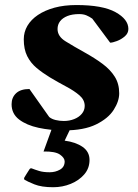

<svg xmlns="http://www.w3.org/2000/svg" viewBox="-20 -515 557 777"><path d="M239.3 12.7Q184.6 12.7 136 2.2Q87.4 -8.3 57.1 -31.5Q26.9 -54.7 26.9 -93.3Q26.9 -120.6 45.2 -137.7Q63.5 -154.8 99.1 -154.8L179.2 -41.5Q189 -33.2 205.1 -29.3Q221.2 -25.4 238.3 -25.4Q260.7 -25.4 280 -33Q299.3 -40.5 311 -54.4Q322.8 -68.4 322.8 -86.4Q322.8 -110.8 301.5 -129.2Q280.3 -147.5 248 -164.6Q215.8 -181.6 181.6 -202.1Q151.9 -220.2 127.9 -240.2Q104 -260.3 90.1 -287.8Q76.2 -315.4 76.2 -356Q76.2 -385.3 90.8 -410.4Q105.5 -435.5 133.3 -454.3Q161.1 -473.1 200.4 -483.9Q239.7 -494.6 289.1 -494.6Q395.5 -494.6 447.5 -465.8Q499.5 -437 499.5 -397.9Q499.5 -380.4 485.1 -367.9Q470.7 -355.5 453.1 -348.9Q435.5 -342.3 425.8 -342.3L353.5 -439.5Q341.8 -447.8 329.6 -452.9Q317.4 -458 300.3 -458Q272.5 -458 252.9 -450.2Q233.4 -442.4 223.1 -429Q212.9 -415.5 212.9 -397.5Q212.9 -367.7 245.4 -347.7Q277.8 -327.6 324.2 -301.8Q363.8 -279.8 395 -256.6Q426.3 -233.4 444.3 -204.8Q462.4 -176.3 462.4 -137.2Q462.4 -105.5 440.2 -70.6Q418 -35.6 368.9 -11.5Q319.8 12.7 239.3 12.7ZM195.3 242.7Q147.9 242.7 119.1 231Q90.3 219.2 80.1 212.9Q75.7 210 78.6 203.1Q81.1 198.7 88.1 187.7Q95.2 176.8 99.1 170.4Q103 164.6 108.4 166.5Q122.1 171.9 138.9 177Q155.8 182.1 181.2 182.1Q204.1 182.1 222.9 171.4Q241.7 160.6 241.7 138.2Q241.7 124 222.7 110.6Q203.6 97.2 156.2 98.1L195.3 -9.3H272L241.7 54.2Q286.6 60.1 314.5 79.6Q342.3 99.1 342.3 132.3Q342.3 166 321 190.7Q299.8 215.3 266.4 229Q232.9 242.7 195.3 242.7Z"/></svg>

Font: Gelasio
Style: Italic
Weight: 400
Italic angle: -8.5°
Designer: Eben Sorkin
Foundry: Eben Sorkin
Version: Version 1.008